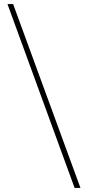

<svg xmlns="http://www.w3.org/2000/svg" viewBox="-20 -822 436 952"><path d="M350 110 17 -802H45L379 110Z"/></svg>

Font: Literata 72pt Medium
Style: Regular
Weight: 500
Designer: Latin by Veronika Burian and Jose Scaglione. Greek by Irene Vlachou. Cyrillic by Vera Evstafieva.
Foundry: TypeTogether
Version: Version 3.002